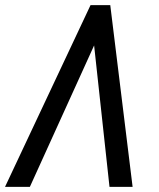

<svg xmlns="http://www.w3.org/2000/svg" viewBox="-46 -731 622 751"><path d="M356 -627.9 70.8 0H-26.4L308.1 -710.9H366.2ZM382.3 0 312.5 -641.6 329.6 -710.9H385.3L472.7 0Z"/></svg>

Font: Roboto Condensed
Style: Italic
Weight: 400
Italic angle: -12°
Designer: Christian Robertson
Foundry: Google
Version: Version 3.0